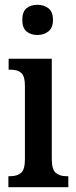

<svg xmlns="http://www.w3.org/2000/svg" viewBox="-20 -781 319 801"><path d="M136 -635Q108 -635 90.5 -650Q73 -665 73 -698Q73 -732 90.5 -746.5Q108 -761 136 -761Q163 -761 182 -746.5Q201 -732 201 -698Q201 -665 182 -650Q163 -635 136 -635ZM15 0V-46H24Q51 -46 67.5 -59.5Q84 -73 84 -117V-421Q84 -463 69 -476.5Q54 -490 28 -490H16V-536H196V-119Q196 -74 212.5 -60Q229 -46 256 -46H265V0Z"/></svg>

Font: Noto Serif Tamil ExtraCondensed SemiBold
Style: Regular
Weight: 600
Width: 2
Designer: Indian Type Foundry, Tom Grace, and the Monotype Design Team
Foundry: Monotype Imaging Inc.
Version: Version 2.004; ttfautohint (v1.8.4.7-5d5b)